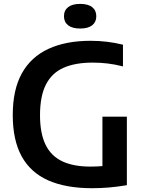

<svg xmlns="http://www.w3.org/2000/svg" viewBox="-20 -959 739 986"><path d="M453.5 7.5Q318 7.5 227.5 -32.8Q137 -73 91.2 -156.2Q45.5 -239.5 45.5 -368.5Q45.5 -498.5 92.5 -582.8Q139.5 -667 229 -708.2Q318.5 -749.5 445 -749.5Q488 -749.5 529.5 -744.5Q571 -739.5 611.5 -729.5V-618Q570.5 -628.5 532.5 -633Q494.5 -637.5 456 -637.5Q366.5 -637.5 306.5 -611Q246.5 -584.5 216 -525Q185.5 -465.5 185.5 -367Q185.5 -274 214 -215.8Q242.5 -157.5 300 -130.5Q357.5 -103.5 443.5 -103.5Q475.5 -103.5 506 -106Q536.5 -108.5 562.5 -113L506 -62V-360H631.5V-8Q584 0 540.5 3.8Q497 7.5 453.5 7.5ZM391.5 -812.5Q351 -812.5 329.8 -829.2Q308.5 -846 308.5 -875.5Q308.5 -905.5 329.8 -922.2Q351 -939 391.5 -939Q432.5 -939 453.5 -922.2Q474.5 -905.5 474.5 -875.5Q474.5 -846 453.5 -829.2Q432.5 -812.5 391.5 -812.5Z"/></svg>

Font: Encode Sans Condensed Thin SemiBold
Style: Regular
Weight: 600
Version: Version 3.002